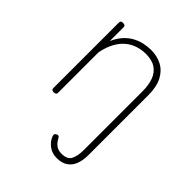

<svg xmlns="http://www.w3.org/2000/svg" viewBox="-212 -651 1037 1037"><g transform="rotate(45 306.5 -132.0)"><path d="M503 122Q503 161 492 191Q481 221 456.5 238Q432 255 393 255Q357 255 331 235.5Q305 216 294 187Q292 182 292.5 176Q293 170 300 166Q308 161 313.5 162.5Q319 164 323 171Q334 193 351 206.5Q368 220 394 220Q439 220 452.5 192.5Q466 165 466 120V-326Q466 -376 453 -411Q440 -446 411.5 -465Q383 -484 336 -484Q306 -484 276.5 -475Q247 -466 222 -446Q197 -426 178 -392.5Q159 -359 149 -309V0Q149 8 144.5 11.5Q140 15 130 15Q121 15 117 11.5Q113 8 113 0V-500Q113 -508 117 -511.5Q121 -515 130 -515Q140 -515 144.5 -511.5Q149 -508 149 -500V-395Q166 -433 188.5 -457Q211 -481 237 -494.5Q263 -508 289.5 -513.5Q316 -519 341 -519Q387 -519 423.5 -500Q460 -481 481.5 -440.5Q503 -400 503 -334Z"/></g></svg>

Font: Playwrite US Modern Thin
Style: Regular
Weight: 250
Designer: Veronika Burian, José Scaglione
Foundry: TypeTogether
Version: Version 1.003